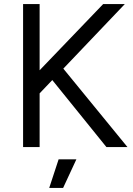

<svg xmlns="http://www.w3.org/2000/svg" viewBox="-20 -720 650 940"><path d="M93 0H174V-263L236 -328L501 0H604L290 -384L591 -700H485L174 -376V-700H93ZM221 200H289L354 60H267Z"/></svg>

Font: HB Figtree Prototype
Style: Regular
Weight: 400
Designer: Alfredo Marco Pradil
Foundry: Hanken Design Co.®
Version: Version 1.002;Glyphs 3.2 (3228)